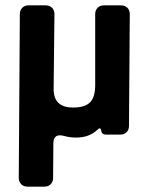

<svg xmlns="http://www.w3.org/2000/svg" viewBox="-20 -502 562 716"><path d="M180 -170Q180 -101 252 -101Q297 -101 316 -120.5Q335 -140 335 -185V-449Q335 -464 344 -473Q353 -482 368 -482H431Q446 -482 455 -473Q464 -464 464 -449L461 -32Q461 -18 452 -9Q443 0 429 0H375Q359 0 357 -16Q355 -30 342 -17Q312 11 264 11Q240 11 219 5Q179 -6 179 33L178 162Q178 176 169 185Q160 194 146 194H83Q68 194 59 185Q50 176 50 161L54 -450Q54 -464 63 -473Q72 -482 86 -482H150Q165 -482 174 -473Q183 -464 183 -449Z"/></svg>

Font: Tsunagi Gothic Black
Style: Regular
Weight: 900
Designer: Yoshimichi Ohira
Foundry: Positype
Version: Version 1.001